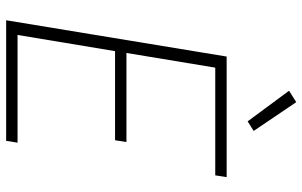

<svg xmlns="http://www.w3.org/2000/svg" viewBox="-204 -804 1007 640"><g transform="rotate(90 300.0 -483.5)"><path d="M47 0 168 -735H570L564 -697H205L156 -401H453L447 -363H150L96 -38H455L449 0ZM384 -805 282 -943 320 -967 416 -825Z"/></g></svg>

Font: Iosevka Aile XLt Obl
Style: Regular
Weight: 200
Italic angle: -9°
Designer: Belleve Invis
Foundry: Belleve Invis
Version: Version 31.1.0; ttfautohint (v1.8.4)